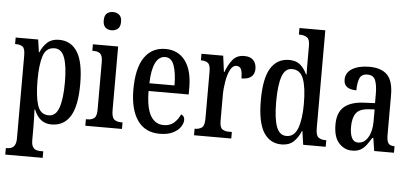

<svg xmlns="http://www.w3.org/2000/svg" viewBox="-60 -892 2699 1258"><g transform="rotate(5 1289.5 -263.0)"><path d="M13 234V191H20Q35 191 48.5 186Q62 181 71 166Q80 151 80 120V-424Q80 -469 64 -481Q48 -493 23 -493H14V-536H162L174 -453H177Q194 -494 223 -520Q252 -546 299 -546Q378 -546 420 -479.5Q462 -413 462 -268Q462 -124 420 -56.5Q378 11 297 11Q254 11 226 -12.5Q198 -36 182 -77H178Q179 -54 180 -25.5Q181 3 181 37V124Q181 153 189.5 167.5Q198 182 212 186.5Q226 191 240 191H259V234ZM274 -47Q321 -47 341 -105.5Q361 -164 361 -272Q361 -377 341 -432.5Q321 -488 275 -488Q219 -488 200 -430.5Q181 -373 181 -271Q181 -164 200 -105.5Q219 -47 274 -47Z M635 -638Q611 -638 595 -652Q579 -666 579 -698Q579 -731 595 -744.5Q611 -758 635 -758Q659 -758 676 -744.5Q693 -731 693 -698Q693 -666 676 -652Q659 -638 635 -638ZM519 0V-43H529Q557 -43 573.5 -56Q590 -69 590 -113V-423Q590 -466 575 -479.5Q560 -493 533 -493H522V-536H688V-117Q688 -71 704.5 -57Q721 -43 750 -43H760V0Z M1008 10Q912 10 862 -62Q812 -134 812 -264Q812 -405 861 -476Q910 -547 999 -547Q1082 -547 1129 -485Q1176 -423 1176 -305V-263H912Q913 -153 943 -101Q973 -49 1030 -49Q1071 -49 1097.5 -72.5Q1124 -96 1138 -129Q1148 -125 1154.5 -116.5Q1161 -108 1161 -94Q1161 -72 1145 -48Q1129 -24 1095 -7Q1061 10 1008 10ZM1078 -314Q1078 -395 1060.5 -444.5Q1043 -494 1002 -494Q960 -494 937.5 -447.5Q915 -401 913 -314Z M1234 0V-43H1237Q1263 -43 1281 -55.5Q1299 -68 1299 -115V-425Q1299 -469 1282 -481Q1265 -493 1239 -493H1236V-536H1379L1393 -430H1396Q1414 -479 1441 -512.5Q1468 -546 1517 -546Q1558 -546 1577.5 -524.5Q1597 -503 1597 -468Q1597 -435 1576 -416.5Q1555 -398 1511 -398Q1511 -439 1502.5 -458Q1494 -477 1471 -477Q1447 -477 1431 -446Q1415 -415 1407 -368.5Q1399 -322 1399 -276V-110Q1399 -66 1416 -54.5Q1433 -43 1459 -43H1479V0Z M1810 10Q1733 10 1691.5 -56.5Q1650 -123 1650 -267Q1650 -412 1692 -479Q1734 -546 1813 -546Q1858 -546 1885.5 -522.5Q1913 -499 1930 -461H1934Q1933 -484 1933 -511.5Q1933 -539 1933 -567V-649Q1933 -693 1913.5 -705Q1894 -717 1867 -717H1861V-760H2031V-115Q2031 -70 2047.5 -56.5Q2064 -43 2093 -43H2100V0H1952L1939 -89H1936Q1917 -43 1887.5 -16.5Q1858 10 1810 10ZM1837 -48Q1889 -48 1911 -107Q1933 -166 1933 -267Q1933 -374 1912 -431Q1891 -488 1836 -488Q1790 -488 1770.5 -431Q1751 -374 1751 -266Q1751 -157 1771 -102.5Q1791 -48 1837 -48Z M2274 10Q2223 10 2187 -29.5Q2151 -69 2151 -151Q2151 -231 2196 -269Q2241 -307 2332 -310L2397 -313V-373Q2397 -429 2384.5 -462Q2372 -495 2332 -495Q2293 -495 2280.5 -465.5Q2268 -436 2268 -386Q2185 -386 2185 -449Q2185 -496 2228 -521.5Q2271 -547 2340 -547Q2418 -547 2457.5 -507.5Q2497 -468 2497 -373V-115Q2497 -73 2508 -58Q2519 -43 2546 -43H2549V0H2419L2406 -84H2399Q2382 -56 2366 -35Q2350 -14 2328.5 -2Q2307 10 2274 10ZM2308 -46Q2349 -46 2373.5 -87Q2398 -128 2398 -191V-272L2356 -269Q2298 -265 2276 -234Q2254 -203 2254 -145Q2254 -99 2267 -72.5Q2280 -46 2308 -46Z"/></g></svg>

Font: Noto Serif ExtraCondensed Medium
Style: Regular
Weight: 500
Width: 2
Designer: Monotype Design Team
Foundry: Monotype Imaging Inc.
Version: Version 2.015